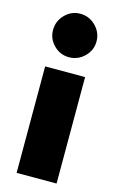

<svg xmlns="http://www.w3.org/2000/svg" viewBox="-117 -797 515 845"><g transform="rotate(15 141.0 -374.5)"><path d="M240 -649Q240 -690 210.5 -719.5Q181 -749 140 -749Q100 -749 71 -719.5Q42 -690 42 -649Q42 -609 71 -580Q100 -551 140 -551Q181 -551 210.5 -580Q240 -609 240 -649ZM50 -485V0H232V-485Z"/></g></svg>

Font: Catamaran
Style: Regular
Weight: 900
Designer: Pria Ravichandran
Version: Version 1.001;PS 001.000;hotconv 1.0.70;makeotf.lib2.5.58329